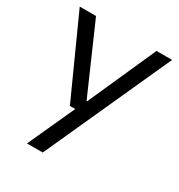

<svg xmlns="http://www.w3.org/2000/svg" viewBox="-167 -610 868 929"><g transform="rotate(30 267.0 -145.5)"><path d="M119 205 238 -56H208L9 -496H100L266 -117H269L438 -496H525L207 205Z"/></g></svg>

Font: DM Sans 9pt 36pt
Style: Regular
Weight: 400
Version: Version 4.004;gftools[0.9.30]